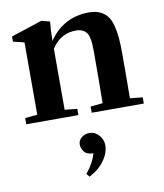

<svg xmlns="http://www.w3.org/2000/svg" viewBox="-81 -505 723 849"><g transform="rotate(-10 280.5 -81.0)"><path d="M17.1 0V-27.8L72.3 -33.2V-357.9L22.5 -370.1V-393.1L161.6 -439L199.7 -429.2Q195.3 -390.6 195.3 -343.3Q261.2 -439 376 -439Q404.3 -439 424.6 -429.7Q444.8 -420.4 457.3 -404.5Q469.7 -388.7 476.8 -362.1Q483.9 -335.4 486.6 -306.2Q489.3 -276.9 489.3 -235.8Q489.3 -99.1 488.3 -33.7L544.9 -27.8V0H311V-27.8L365.7 -33.2Q367.2 -143.6 367.2 -261.2Q367.2 -284.2 366.2 -299.1Q365.2 -314 361.6 -328.9Q357.9 -343.8 351.1 -351.8Q344.2 -359.9 332.8 -365Q321.3 -370.1 304.7 -370.1Q235.8 -370.1 195.3 -307.6V-33.7L251 -27.8V0ZM252.4 276.9 240.7 262.2Q273.9 223.6 287.6 177.7H286.1Q258.3 177.7 246.3 162.1Q234.4 146.5 234.4 128.9Q234.4 111.3 249.3 98.9Q264.2 86.4 286.1 86.4Q309.6 86.4 327.4 106.4Q345.2 126.5 345.2 151.9Q345.2 186.5 319.8 221.2Q294.4 255.9 252.4 276.9Z"/></g></svg>

Font: Elstob 14pt
Style: Bold
Weight: 700
Designer: Peter S. Baker
Version: Version 1.015